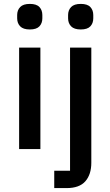

<svg xmlns="http://www.w3.org/2000/svg" viewBox="-20 -764 566 984"><path d="M133 -613Q99 -613 83.5 -629Q68 -645 68 -670V-687Q68 -712 83.5 -728Q99 -744 133 -744Q167 -744 182 -728Q197 -712 197 -687V-670Q197 -645 182 -629Q167 -613 133 -613ZM78 -520H187V0H78ZM339 -520H448V70Q448 130 417.5 165Q387 200 321 200H258V111H339ZM394 -613Q360 -613 344.5 -629Q329 -645 329 -670V-687Q329 -712 344.5 -728Q360 -744 394 -744Q428 -744 443 -728Q458 -712 458 -687V-670Q458 -645 443 -629Q428 -613 394 -613Z"/></svg>

Font: IBM Plex Sans Arabic Medm
Style: Regular
Weight: 500
Designer: Mike Abbink, Paul van der Laan, Pieter van Rosmalen, Wael Morcos, Khajak Apelian
Foundry: Bold Monday
Version: Version 1.005